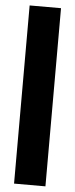

<svg xmlns="http://www.w3.org/2000/svg" viewBox="-57 -698 349 890"><g transform="rotate(5 117.0 -253.5)"><path d="M44 161V-668H190V161Z"/></g></svg>

Font: Atkinson Hyperlegible Pro
Style: Bold
Weight: 700
Designer: Elliott Scott, Megan Eiswerth, Linus Boman, Theodore Petrosky, Jacob Perez
Foundry: Braille Institute
Version: Version 1.5.1